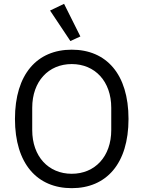

<svg xmlns="http://www.w3.org/2000/svg" viewBox="-20 -969 748 1001"><path d="M347 -755 399 -779 314 -949 241 -914ZM354 12C534 12 650 -115 650 -349C650 -583 534 -710 354 -710C174 -710 58 -583 58 -349C58 -115 174 12 354 12ZM354 -63C233 -63 148 -153 148 -291V-407C148 -545 233 -635 354 -635C475 -635 560 -545 560 -407V-291C560 -153 475 -63 354 -63Z"/></svg>

Font: LVC Sans
Style: Regular
Weight: 400
Designer: Mike Abbink, Paul van der Laan, Pieter van Rosmalen
Foundry: Bold Monday
Version: Version 3.0